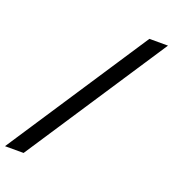

<svg xmlns="http://www.w3.org/2000/svg" viewBox="-163 -795 875 970"><g transform="rotate(20 274.0 -310.5)"><path d="M74 69H-26L474 -690H574Z"/></g></svg>

Font: Exo 2.0 Semi Bold
Style: Italic
Weight: 600
Italic angle: -8°
Designer: Natanael Gama
Version: Version 1.001;PS 001.001;hotconv 1.0.70;makeotf.lib2.5.58329